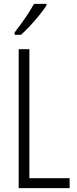

<svg xmlns="http://www.w3.org/2000/svg" viewBox="-20 -967 396 987"><path d="M76 0V-714H131V-51H338V0ZM219 -939Q204 -916 181 -887.5Q158 -859 133 -832.5Q108 -806 88 -788H55V-800Q86 -840 110 -875Q134 -910 155 -947H219Z"/></svg>

Font: Noto Sans Ethiopic ExtraCondensed Light
Style: Regular
Weight: 300
Width: 2
Designer: Monotype Design Team
Foundry: Monotype Imaging Inc.
Version: Version 2.102; ttfautohint (v1.8.4.7-5d5b)